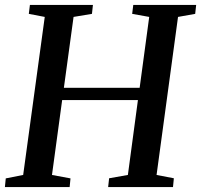

<svg xmlns="http://www.w3.org/2000/svg" viewBox="-26 -763 820 783"><path d="M-6 0 -2.5 -35.5 68.5 -49.5 156.5 -694 91.5 -706.5 96 -743H353L349 -706.5L274 -694L234.5 -405H543.5L582.5 -694L513 -706.5L517.5 -743H774L770 -706.5L700 -694L612.5 -49.5L683 -36L679.5 0H415L419 -36L495.5 -49.5L536.5 -355H227.5L186 -49.5L261.5 -35.5L258 0Z"/></svg>

Font: Merriweather 60pt Medium
Style: Italic
Weight: 500
Italic angle: -7.8°
Version: Version 2.101